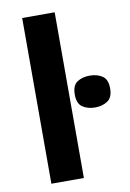

<svg xmlns="http://www.w3.org/2000/svg" viewBox="-86 -813 586 867"><g transform="rotate(-10 207.0 -380.0)"><path d="M227.1 0H78.1V-759.8H227.1ZM333 -450.7Q366.2 -450.7 390.1 -435.3Q414.1 -419.9 414.1 -377.9Q414.1 -336.4 390.1 -320.6Q366.2 -304.7 333 -304.7Q299.3 -304.7 275.6 -320.6Q252 -336.4 252 -377.9Q252 -419.9 275.6 -435.3Q299.3 -450.7 333 -450.7Z"/></g></svg>

Font: Open Sans
Style: Bold
Weight: 700
Designer: Monotype Design Team
Foundry: Monotype Imaging Inc.
Version: Version 3.000; ttfautohint (v1.8.4)